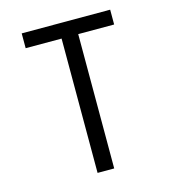

<svg xmlns="http://www.w3.org/2000/svg" viewBox="-109 -825 819 914"><g transform="rotate(-15 300.0 -367.5)"><path d="M259 0V-662H82V-735H518V-662H341V0Z"/></g></svg>

Font: Iosevka Fixed Extended
Style: Regular
Weight: 400
Width: 7
Monospace: yes
Designer: Belleve Invis
Foundry: Belleve Invis
Version: Version 24.1.1; ttfautohint (v1.8.4)